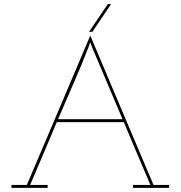

<svg xmlns="http://www.w3.org/2000/svg" viewBox="-20 -903 868 923"><path d="M424 -750Q447 -783 469 -816.5Q491 -850 514 -883H498Q475 -850 453 -816.5Q431 -783 408 -750ZM209 0V-14H125Q157 -89 189 -164.5Q221 -240 253 -316H575Q607 -240 639 -164.5Q671 -89 703 -14H619V0H793V-14H718Q642 -194 566 -372.5Q490 -551 414 -732Q338 -551 261.5 -372.5Q185 -194 109 -14H35V0ZM405 -675Q408 -685 410.5 -691Q413 -697 414 -700L423 -675L569 -330H259Q296 -417 333.5 -502Q371 -587 405 -675Z"/></svg>

Font: Josefin Slab Thin Thin
Style: Regular
Weight: 250
Version: Version 2.000